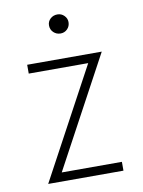

<svg xmlns="http://www.w3.org/2000/svg" viewBox="-81 -757 605 814"><g transform="rotate(-10 222.0 -350.5)"><path d="M316 -475H60V-513H381L125 -38H384V0H60ZM180 -661Q180 -678 192.5 -689.5Q205 -701 223 -701Q240 -701 252 -689Q264 -677 264 -661Q264 -643 252 -631Q240 -619 223 -619Q205 -619 192.5 -631Q180 -643 180 -661Z"/></g></svg>

Font: Lineal Thin
Style: Regular
Weight: 200
Designer: Created by Frank Adebiaye with contributions from Anton Moglia & Ariel Martín Pérez
Created by Frank ADEBIAYE with FontF
Foundry: Velvetyne Type Foundry
Version: Version 2.000;Glyphs 3.2 (3227)